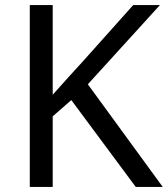

<svg xmlns="http://www.w3.org/2000/svg" viewBox="-20 -734 659 754"><path d="M619 0H513L260 -341L187 -277V0H97V-714H187V-362Q217 -396 248 -430Q279 -464 310 -498L503 -714H608L325 -403Z"/></svg>

Font: Noto Sans Phoenician
Style: Regular
Weight: 400
Designer: Monotype Design Team
Foundry: Monotype Imaging Inc.
Version: Version 2.001; ttfautohint (v1.8.4.7-5d5b)